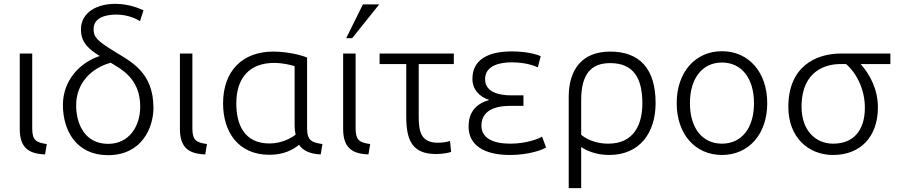

<svg xmlns="http://www.w3.org/2000/svg" viewBox="-20 -796 4682 1001"><path d="M83 -124C83 -27 128 6 215 9L224 -45C171 -53 148 -62 148 -126V-517H83Z M543 13C720 13 780 -131 780 -234C780 -418 664 -474 581 -525C485 -584 468 -602 468 -645C468 -707 537 -720 586 -720C650 -720 695 -695 710 -686L728 -742C718 -747 657 -776 582 -776C485 -776 402 -732 402 -642C402 -573 444 -539 500 -504C393 -469 308 -374 308 -249C308 -115 378 13 543 13ZM557 -469C608 -437 711 -390 711 -240C711 -136 652 -46 544 -46C424 -46 377 -147 377 -247C377 -360 453 -440 557 -469Z M918 -124C918 -27 963 6 1050 9L1059 -45C1006 -53 983 -62 983 -126V-517H918Z M1385 11C1457 11 1506 -14 1539 -41C1560 -10 1598 7 1652 9L1661 -45C1608 -53 1581 -61 1581 -127V-496C1555 -507 1484 -527 1404 -527C1247 -527 1143 -429 1143 -257C1143 -108 1222 11 1385 11ZM1409 -468C1460 -468 1507 -454 1516 -451V-141C1516 -124 1518 -109 1521 -94C1502 -78 1450 -48 1385 -48C1254 -48 1212 -146 1212 -257C1212 -394 1285 -468 1409 -468Z M1769 -124C1769 -27 1814 6 1901 9L1910 -45C1857 -53 1834 -62 1834 -126V-517H1769ZM1816 -597 1957 -773H1872L1785 -597Z M1959 -517V-462H2098V-187C2098 -64 2130 7 2253 7C2292 7 2321 0 2332 -4L2326 -61C2309 -56 2293 -52 2262 -52C2173 -52 2163 -113 2163 -189V-462H2346V-517Z M2423 -136C2423 -40 2502 12 2639 12C2735 12 2807 -14 2827 -27L2806 -84C2789 -72 2723 -47 2640 -47C2547 -47 2490 -78 2490 -141C2490 -230 2581 -244 2637 -244H2709V-299H2642C2596 -299 2509 -309 2509 -383C2509 -456 2589 -471 2647 -471C2723 -471 2768 -452 2784 -445L2799 -503C2780 -512 2726 -528 2649 -528C2517 -528 2443 -480 2443 -385C2443 -330 2479 -291 2531 -275C2466 -256 2423 -216 2423 -136Z M3010 185V-30C3033 -13 3085 12 3156 12C3316 12 3398 -105 3398 -258C3398 -439 3314 -527 3161 -527C3014 -527 2945 -433 2945 -290V185ZM3010 -93V-274C3010 -409 3061 -467 3161 -467C3287 -467 3329 -383 3329 -257C3329 -150 3287 -47 3151 -47C3099 -47 3049 -62 3010 -93Z M3744 12C3882 12 3980 -95 3980 -258C3980 -421 3882 -529 3744 -529C3606 -529 3508 -421 3508 -258C3508 -95 3606 12 3744 12ZM3744 -470C3847 -470 3911 -387 3911 -258C3911 -129 3847 -47 3744 -47C3641 -47 3577 -129 3577 -258C3577 -387 3641 -470 3744 -470Z M4324 12C4462 12 4557 -79 4557 -236C4557 -335 4511 -413 4467 -462H4622V-517H4365C4233 -517 4090 -449 4090 -239C4090 -82 4192 12 4324 12ZM4360 -462H4391C4450 -411 4489 -325 4489 -234C4489 -113 4427 -47 4324 -47C4229 -47 4159 -119 4159 -239C4159 -436 4297 -462 4360 -462Z"/></svg>

Font: Repo Light
Style: Regular
Weight: 300
Designer: Stefan Peev
Foundry: Context Ltd
Version: Version 001.502